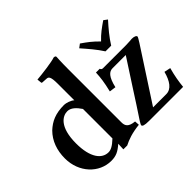

<svg xmlns="http://www.w3.org/2000/svg" viewBox="-148 -939 1193 1193"><g transform="rotate(-45 448.5 -343.0)"><path d="M444 -583C444 -648 447 -688 447 -688C447 -695 440 -698 431 -698C406 -688 304 -675 263 -672L266 -643C266 -640 269 -638 272 -638L304 -636C324 -636 334 -628 334 -563V-419C320 -433 285 -444 269 -444C192 -444 146 -422 105 -384C59 -338 37 -276 37 -205C37 -81 125 10 231 10C273 10 298 -2 336 -35L334 12H368C401 -5 444 -21 510 -28L508 -59C455 -64 444 -85 444 -115ZM584 -446H551C549 -403 545 -368 529 -302L572 -296C589 -370 613 -392 643 -392H759C681 -274 607 -155 529 -38C521 -25 518 -18 518 -16C518 -6 530 0 573 0H871C875 -41 882 -85 897 -139L855 -148C838 -83 809 -42 765 -42H649L872 -385C883 -402 892 -418 892 -421C892 -431 876 -437 856 -437C853 -437 829 -434 805 -434H601C595 -434 588 -435 584 -446ZM334 -343V-84C298 -50 276 -40 256 -40C199 -40 152 -96 152 -222C152 -367 214 -402 255 -402C286 -402 312 -376 334 -343ZM736 -497C765 -544 801 -586 837 -626L813 -644C774 -617 744 -596 710 -560C673 -598 647 -617 608 -644L584 -626C619 -586 657 -543 686 -497Z"/></g></svg>

Font: Libertinus Serif Semibold
Style: Regular
Weight: 600
Designer: Philipp H. Poll, Khaled Hosny
Foundry: Caleb Maclennan
Version: Version 7.050;RELEASE